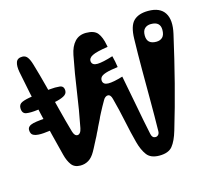

<svg xmlns="http://www.w3.org/2000/svg" viewBox="-103 -837 1079 974"><g transform="rotate(-15 436.0 -350.0)"><path d="M42 -582Q36 -614.5 43 -633.8Q50 -653 76 -653Q92.5 -653 102.5 -639.8Q112.5 -626.5 120 -601Q138.5 -539 155 -474.8Q171.5 -410.5 187.5 -346.8Q203.5 -283 221 -222Q228.5 -196 244 -196Q251.5 -196 257.8 -203.5Q264 -211 267 -226Q285 -317 298 -409.5Q311 -502 329 -594Q337.5 -637.5 360 -661.8Q382.5 -686 419 -686Q462.5 -686 480 -663.8Q497.5 -641.5 505 -600Q506 -596.5 506.5 -592.8Q507 -589 507 -589Q446.5 -580 424.2 -568.5Q402 -557 405 -538Q409 -518.5 436.5 -519.2Q464 -520 518 -537Q522 -522 525 -507Q528 -492 530 -477Q487.5 -471.5 466.5 -464.8Q445.5 -458 439 -449.2Q432.5 -440.5 434 -429Q437 -409.5 463 -409Q489 -408.5 540 -424Q556 -344.5 570.8 -264.2Q585.5 -184 602 -106Q606.5 -84 624 -84Q632.5 -84 638.8 -90.8Q645 -97.5 645 -110Q646.5 -189 646.2 -270.5Q646 -352 646 -433.2Q646 -514.5 648 -593Q649.5 -660.5 675.5 -686.2Q701.5 -712 753 -712Q814.5 -712 838.8 -674Q863 -636 847 -566Q818.5 -439.5 788.2 -322Q758 -204.5 724 -91Q709 -40 688 -14Q667 12 619 12Q573.5 12 553.5 -14.8Q533.5 -41.5 522 -85Q508 -137 494.8 -201.2Q481.5 -265.5 465 -327Q459 -351 444 -351Q437.5 -351 431 -346.2Q424.5 -341.5 420 -333Q412 -319 403.8 -304.5Q395.5 -290 388 -275Q385.5 -270 383 -265.2Q380.5 -260.5 378.2 -255.8Q376 -251 374 -246Q371 -240 368 -234Q365 -228 362 -222Q359 -216 356 -210Q352.5 -202 348.8 -194.2Q345 -186.5 341 -179Q339 -174.5 337 -170.2Q335 -166 332.8 -161.8Q330.5 -157.5 328 -153Q325.5 -148 322.8 -142.8Q320 -137.5 317.2 -132.2Q314.5 -127 312 -122Q308.5 -115.5 304.8 -108.2Q301 -101 297 -94Q281.5 -66.5 262.2 -54.8Q243 -43 219 -43Q187.5 -43 172 -64Q156.5 -85 148 -118Q118 -233 91.2 -348.8Q64.5 -464.5 42 -582ZM167 -457Q198 -460 220.2 -457.5Q242.5 -455 242.5 -430Q242.5 -413 224 -403.2Q205.5 -393.5 177 -388Q153 -383.5 129.5 -379.2Q106 -375 82 -372Q43.5 -367 21.5 -370.8Q-0.5 -374.5 -0.5 -403.5Q-0.5 -423 17 -431.2Q34.5 -439.5 72 -445Q96 -449 119.5 -452Q143 -455 167 -457ZM144 -322 153 -258Q113 -253 81.2 -250.2Q49.5 -247.5 31.2 -254.2Q13 -261 13 -284.5Q13 -305.5 43.5 -312.8Q74 -320 144 -322ZM753 -550Q773.5 -550 785.8 -562Q798 -574 798 -601Q798 -622 786 -633Q774 -644 749 -644Q729 -644 716.5 -632.5Q704 -621 704 -596Q704 -573 716.2 -561.5Q728.5 -550 753 -550ZM355 -381Q344 -381 337 -388.8Q330 -396.5 330 -412Q330 -422 337 -428.5Q344 -435 358 -435Q370 -435 377 -428Q384 -421 384 -408Q384 -394.5 376.8 -387.8Q369.5 -381 355 -381ZM811 -676Q816.5 -674.5 817.5 -669Q818.5 -663.5 816 -658Q814.5 -653 810.5 -649.2Q806.5 -645.5 801 -647Q798 -648 795 -649.2Q792 -650.5 789 -651Q783 -653.5 782 -659.2Q781 -665 783 -671Q784.5 -675.5 788.8 -678.5Q793 -681.5 798 -680Q801 -679.5 804.5 -678.2Q808 -677 811 -676ZM700 -661Q708.5 -658 709.8 -652Q711 -646 708 -639Q706 -634 700.8 -631Q695.5 -628 688 -631Q686 -632 684.2 -632.8Q682.5 -633.5 680 -634Q675 -635.5 673.2 -641.2Q671.5 -647 673 -653Q674.5 -659 678.8 -663.2Q683 -667.5 689 -665Q691.5 -664.5 694.8 -663.2Q698 -662 700 -661Z"/></g></svg>

Font: Kablammo
Style: Regular
Weight: 400
Designer: Travis Kochel, Lizy Gershenzon, Daria Petrova, Ethan Cohen
Foundry: Vectro Type Foundry
Version: Version 1.002